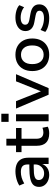

<svg xmlns="http://www.w3.org/2000/svg" viewBox="1048 -1802 763 2899"><g transform="rotate(-90 1429.5 -352.5)"><path d="M240 9Q188 9 146 -11Q104 -31 80.5 -65.5Q57 -100 57 -143Q57 -198 86.5 -230Q116 -262 181 -276.5Q246 -291 353 -291H411V-225H356Q302 -225 265 -221.5Q228 -218 205 -209Q182 -200 171.5 -185.5Q161 -171 161 -149Q161 -111 188.5 -89.5Q216 -68 261 -68Q300 -68 330 -85.5Q360 -103 378 -133.5Q396 -164 396 -202V-315Q396 -371 368.5 -395Q341 -419 283 -419Q240 -419 197.5 -407Q155 -395 109 -368L77 -442Q106 -461 141.5 -474Q177 -487 215.5 -494Q254 -501 291 -501Q358 -501 404 -480Q450 -459 474 -416Q498 -373 498 -304V0H403V-107H407Q396 -73 373 -46.5Q350 -20 316.5 -5.5Q283 9 240 9Z M865 9Q771 9 724.5 -39Q678 -87 678 -178V-409H582V-492H681V-638H784V-492H946V-409H784V-185Q784 -132 807.5 -105.5Q831 -79 881 -79Q899 -79 916 -83Q933 -87 950 -93L966 -13Q948 -2 920 3.5Q892 9 865 9Z M1039 -604V-714H1162V-604ZM1048 0V-492H1154V0Z M1449 0 1240 -492H1352L1509 -95H1492L1651 -492H1759L1548 0Z M2052 9Q1977 9 1921.5 -22.5Q1866 -54 1836 -111.5Q1806 -169 1806 -246Q1806 -324 1836 -381Q1866 -438 1921.5 -469.5Q1977 -501 2052 -501Q2128 -501 2183 -469.5Q2238 -438 2268 -381Q2298 -324 2298 -246Q2298 -169 2268 -111.5Q2238 -54 2183 -22.5Q2128 9 2052 9ZM2052 -75Q2117 -75 2155 -120Q2193 -165 2193 -247Q2193 -329 2155 -373Q2117 -417 2052 -417Q1987 -417 1949 -373Q1911 -329 1911 -247Q1911 -165 1949 -120Q1987 -75 2052 -75Z M2604 9Q2563 9 2524 2Q2485 -5 2452.5 -18Q2420 -31 2397 -50L2427 -122Q2452 -105 2481.5 -93Q2511 -81 2542.5 -75.5Q2574 -70 2603 -70Q2659 -70 2688 -87.5Q2717 -105 2717 -136Q2717 -162 2699.5 -176Q2682 -190 2643 -197L2542 -216Q2476 -228 2443 -262.5Q2410 -297 2410 -350Q2410 -396 2435 -429.5Q2460 -463 2506.5 -482Q2553 -501 2616 -501Q2651 -501 2685.5 -494.5Q2720 -488 2750.5 -475Q2781 -462 2801 -442L2770 -370Q2750 -387 2724 -398.5Q2698 -410 2670.5 -416Q2643 -422 2616 -422Q2562 -422 2534 -404Q2506 -386 2506 -354Q2506 -329 2522.5 -314Q2539 -299 2574 -292L2673 -274Q2744 -261 2778.5 -228.5Q2813 -196 2813 -141Q2813 -94 2787 -60.5Q2761 -27 2714 -9Q2667 9 2604 9Z"/></g></svg>

Font: NunitoSans_10ptSemiBold
Style: Regular
Weight: 600
Designer: Vernon Adams
Foundry: Vernon Adams
Version: Version 3.101;gftools[0.9.27]